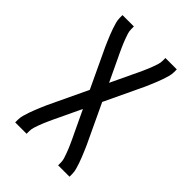

<svg xmlns="http://www.w3.org/2000/svg" viewBox="-215 -617 930 930"><g transform="rotate(45 250.0 -152.5)"><path d="M64 215V197Q64 181 68.5 165.5Q73 150 78 135Q83 120 89 105.5Q95 91 101 76.5Q107 62 113.5 47.5Q120 33 127 19L208 -152L127 -324Q120 -338 113.5 -352.5Q107 -367 101 -381.5Q95 -396 89 -410.5Q83 -425 78 -440Q73 -455 68.5 -470.5Q64 -486 64 -502V-520H142V-502Q142 -488 146 -475.5Q150 -463 154.5 -450.5Q159 -438 164 -426Q169 -414 174.5 -402Q180 -390 185.5 -378Q191 -366 197 -354L250 -242L303 -354Q309 -366 314.5 -378Q320 -390 325.5 -402Q331 -414 336 -426Q341 -438 345.5 -450.5Q350 -463 354 -475.5Q358 -488 358 -502V-520H436V-502Q436 -486 431.5 -470.5Q427 -455 422 -440Q417 -425 411 -410.5Q405 -396 399 -381.5Q393 -367 386.5 -352.5Q380 -338 373 -324L292 -153L373 19Q380 33 386.5 47.5Q393 62 399 76.5Q405 91 411 105.5Q417 120 422 135Q427 150 431.5 165.5Q436 181 436 197V215H358V197Q358 183 354 170.5Q350 158 345.5 145.5Q341 133 336 121Q331 109 325.5 97Q320 85 314.5 73Q309 61 303 49L250 -63L197 49Q191 61 185.5 73Q180 85 174.5 97Q169 109 164 121Q159 133 154.5 145.5Q150 158 146 170.5Q142 183 142 197V215Z"/></g></svg>

Font: Iosevka Curly
Style: Regular
Weight: 400
Monospace: yes
Designer: Belleve Invis
Foundry: Belleve Invis
Version: Version 22.1.2; ttfautohint (v1.8.4)